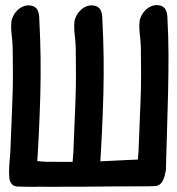

<svg xmlns="http://www.w3.org/2000/svg" viewBox="-20 -722 686 743"><path d="M48 0Q111 2 140.5 0Q170 -2 178 -6.5Q186 -11 178 -18Q170 -25 157.5 -32.5Q145 -40 133 -48Q121 -56 122 -63Q132 -209 136 -355.5Q140 -502 132 -649Q132 -658 130.5 -666.5Q129 -675 125.5 -682.5Q122 -690 114.5 -695Q107 -700 94 -701Q81 -702 68.5 -696.5Q56 -691 46.5 -681.5Q37 -672 31 -660Q25 -648 24 -637Q22 -614 25 -588.5Q28 -563 29 -540Q30 -488 30 -436.5Q30 -385 28 -333Q26 -283 24 -234Q22 -185 20 -134Q18 -111 16 -84Q14 -57 16 -35Q17 -21 24.5 -11Q32 -1 48 0ZM295 0Q309 1 321.5 -4.5Q334 -10 343.5 -19.5Q353 -29 359 -40.5Q365 -52 366 -63Q376 -209 380 -355.5Q384 -502 376 -649Q376 -658 374.5 -666.5Q373 -675 369.5 -682.5Q366 -690 358.5 -695Q351 -700 338 -701Q325 -702 312.5 -696.5Q300 -691 290.5 -681.5Q281 -672 275 -660Q269 -648 268 -637Q266 -614 269 -588.5Q272 -563 273 -540Q274 -488 274 -436.5Q274 -385 272 -333Q270 -283 268 -234Q266 -185 264 -134Q262 -111 260 -84Q258 -57 260 -35Q261 -21 270 -11Q279 -1 295 0ZM547 -1Q561 0 574.5 -6Q588 -12 598.5 -22Q609 -32 615.5 -44Q622 -56 622 -67Q624 -148 626.5 -221.5Q629 -295 630.5 -366Q632 -437 632 -507Q632 -577 628 -650Q628 -659 626.5 -667.5Q625 -676 621.5 -683.5Q618 -691 610.5 -696Q603 -701 590 -702Q577 -703 564.5 -697.5Q552 -692 542.5 -682.5Q533 -673 527 -661Q521 -649 520 -638Q518 -615 521 -589.5Q524 -564 525 -541Q526 -489 526 -437.5Q526 -386 524 -334Q522 -284 520 -235Q518 -186 516 -135Q514 -112 512 -85Q510 -58 512 -36Q513 -22 522 -12Q531 -2 547 -1ZM623 -103Q623 -132 619 -137Q615 -142 609 -135.5Q603 -129 596 -118.5Q589 -108 582 -107Q564 -105 541 -105Q518 -105 499 -104Q457 -102 415.5 -100Q374 -98 332 -96Q245 -95 158 -96Q138 -97 117 -99.5Q96 -102 76 -100Q57 -99 42 -88Q27 -77 31 -52Q34 -29 33.5 -15Q33 -1 47 -1Q166 2 298 0.5Q430 -1 553 -1Q568 -1 581 -2Q594 -3 603 -12.5Q612 -22 617.5 -43Q623 -64 623 -103Z"/></svg>

Font: Balpaq
Style: Regular
Weight: 400
Designer: Abay Emes
Version: Version 1.000